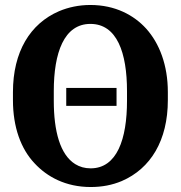

<svg xmlns="http://www.w3.org/2000/svg" viewBox="-20 -741 727 771"><path d="M32 -339C32 -230 64 -143 119 -85C169 -31 244 10 344 10C390 10 431 2 469 -14C585 -64 654 -177 654 -339V-371C654 -480 620 -567 567 -626C518 -680 443 -721 343 -721C297 -721 255 -712 217 -696C101 -646 32 -533 32 -371ZM196 -336V-375C196 -529 237 -645 343 -645C450 -645 490 -529 490 -375V-336C490 -183 450 -65 344 -65C320 -65 300 -71 282 -82C221 -120 196 -215 196 -336ZM246 -316H448V-388H246Z"/></svg>

Font: Aerodynamic
Style: Bd
Weight: 500
Designer: Google
Version: Version 2.000980; 2014